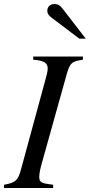

<svg xmlns="http://www.w3.org/2000/svg" viewBox="-28 -934 446 954"><path d="M384 -653H137V-637C193 -634 209 -619 209 -594C209 -578 203 -557 196 -532L76 -91C61 -35 47 -26 -8 -16V0H236V-16C179 -23 167 -27 167 -55C167 -75 173 -99 182 -131L302 -560C319 -621 328 -630 384 -637ZM398 -742 283 -891C270 -908 258 -914 243 -914C223 -914 207 -902 207 -880C207 -868 213 -858 226 -848L366 -742Z"/></svg>

Font: XITS
Style: Italic
Weight: 400
Italic angle: -16.33°
Designer: MicroPress Inc., with final additions and corrections provided by Coen Hoffman, Elsevier (retired)
Version: Version 1.107